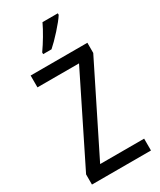

<svg xmlns="http://www.w3.org/2000/svg" viewBox="-233 -1020 914 1096"><g transform="rotate(-30 223.5 -472.0)"><path d="M249 -944Q233 -910 209 -869.5Q185 -829 161 -795V-784H216Q247 -811 289 -857.5Q331 -904 350 -934V-944ZM419 -78H129L412 -647V-714H38V-636H312L30 -67V0H419Z"/></g></svg>

Font: Noto Sans Display SemiCondensed
Style: Regular
Weight: 400
Width: 4
Designer: Monotype Design team
Foundry: Monotype Imaging Inc.
Version: 1.000